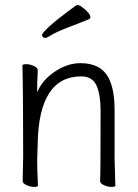

<svg xmlns="http://www.w3.org/2000/svg" viewBox="-20 -728 540 754"><path d="M279 -707Q281 -708 287 -708Q293 -708 304 -699Q335 -676 335 -659Q335 -656 330 -653Q325 -650 244 -619Q200 -602 182 -590.5Q164 -579 158 -579Q152 -579 148.5 -583Q145 -587 145 -590Q145 -598 174.5 -625Q204 -652 279 -707ZM375 -293Q375 -354 360 -390Q344 -428 299 -428Q132 -428 128 -162L126 -97Q126 -59 129 1Q129 6 114 6Q99 6 84 -1Q69 -8 69 -17L71 -115Q71 -364 68 -471Q68 -476 83 -476Q98 -476 113 -469Q128 -462 128 -453V-439Q126 -411 126 -386V-366L135 -384Q158 -424 203.5 -452Q249 -480 296 -480Q378 -480 408 -419Q430 -374 430 -297V-105L433 1Q433 6 418 6Q403 6 388 -1Q373 -8 373 -17Q375 -36 375 -293Z"/></svg>

Font: Moon Stars Kai T HW Light
Style: Regular
Weight: 300
Designer: GuiWonder
Version: Version 1.101